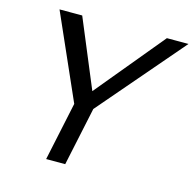

<svg xmlns="http://www.w3.org/2000/svg" viewBox="-105 -820 933 926"><g transform="rotate(15 362.0 -357.0)"><path d="M299.8 0H204.6L266.6 -292L80.1 -713.9H193.4L335 -374L616.2 -713.9H724.1L361.8 -292Z"/></g></svg>

Font: XB Khoramshahr
Style: Italic
Weight: 400
Italic angle: -12°
Designer: Behnam
Foundry: Irmug
Version: Version 8.005 2009